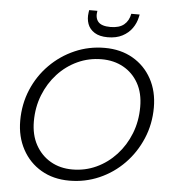

<svg xmlns="http://www.w3.org/2000/svg" viewBox="-60 -960 912 1027"><g transform="rotate(5 396.0 -447.0)"><path d="M350 12Q264 12 199 -26Q134 -64 97.5 -131.5Q61 -199 61 -285Q61 -374 93.5 -451.5Q126 -529 184 -587.5Q242 -646 317.5 -679Q393 -712 478 -712Q564 -712 629 -674.5Q694 -637 730.5 -570.5Q767 -504 767 -417Q767 -328 734 -250Q701 -172 643.5 -113Q586 -54 510.5 -21Q435 12 350 12ZM361 -49Q430 -49 490 -77Q550 -105 596 -155Q642 -205 668 -271Q694 -337 694 -414Q694 -488 664.5 -540.5Q635 -593 584 -621.5Q533 -650 467 -650Q398 -650 337.5 -622Q277 -594 231.5 -544.5Q186 -495 160 -429.5Q134 -364 134 -288Q134 -215 163.5 -161.5Q193 -108 244 -78.5Q295 -49 361 -49ZM488 -770Q444 -770 417 -787Q390 -804 380 -832Q370 -860 375 -893L377 -906H421Q414 -868 432 -847Q450 -826 498 -826Q545 -826 570.5 -847Q596 -868 603 -906H648L645 -892Q638 -859 618.5 -831.5Q599 -804 566.5 -787Q534 -770 488 -770Z"/></g></svg>

Font: DM Sans 24pt Light
Style: Italic
Weight: 300
Italic angle: -10°
Designer: Colophon Foundry, Jonny Pinhorn
Foundry: Colophon Foundry
Version: Version 4.004;gftools[0.9.30]